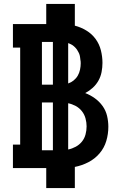

<svg xmlns="http://www.w3.org/2000/svg" viewBox="-20 -858 640 980"><path d="M216 102V0H46V-120H83V-615H46V-735H216V-838H362V-727Q393 -719 421 -702Q449 -685 468 -659Q487 -633 495 -601Q503 -569 503 -537Q503 -514 498.5 -490.5Q494 -467 482.5 -446.5Q471 -426 453.5 -410Q436 -394 415 -383Q441 -373 464 -356.5Q487 -340 503.5 -317Q520 -294 526.5 -266.5Q533 -239 533 -211Q533 -174 522.5 -138.5Q512 -103 488 -75Q464 -47 431 -30Q398 -13 362 -6V102ZM250 -426V-644H194V-426ZM328 -432Q343 -437 356 -447.5Q369 -458 377 -472Q385 -486 388.5 -502.5Q392 -519 392 -535Q392 -545 391.5 -546Q391 -547 390.5 -551Q390 -555 389.5 -559.5Q389 -564 388.5 -567.5Q388 -571 387 -575Q386 -579 384.5 -583Q383 -587 381 -590.5Q379 -594 377 -597.5Q375 -601 373 -604.5Q371 -608 368 -611Q365 -614 362.5 -617Q360 -620 356.5 -622.5Q353 -625 350 -627.5Q347 -630 343 -631.5Q339 -633 335.5 -635Q332 -637 328 -638ZM194 -91H250V-335H194ZM328 -95Q348 -99 366.5 -109Q385 -119 398 -135Q411 -151 416.5 -171.5Q422 -192 422 -213Q422 -233 416.5 -253.5Q411 -274 398 -290.5Q385 -307 366.5 -317Q348 -327 328 -331Z"/></svg>

Font: Iosevka Slab Heavy Extended
Style: Regular
Weight: 900
Width: 7
Monospace: yes
Designer: Belleve Invis
Foundry: Belleve Invis
Version: Version 11.1.0; ttfautohint (v1.8.3)